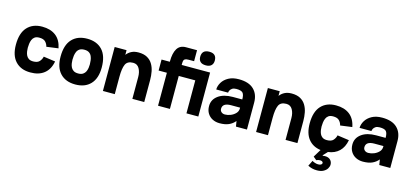

<svg xmlns="http://www.w3.org/2000/svg" viewBox="-73 -1297 4548 2109"><g transform="rotate(15 2201.0 -242.5)"><path d="M257 10Q150 10 88.5 -55.5Q27 -121 27 -245Q27 -377 88.5 -443.5Q150 -510 257 -510Q352 -510 412 -464Q472 -418 490 -326L356 -308Q349 -339 327 -362Q305 -385 257 -385Q224 -385 205 -371.5Q186 -358 177 -336Q168 -314 165 -290Q162 -266 162 -245Q162 -228 165 -205.5Q168 -183 177 -162.5Q186 -142 205 -128.5Q224 -115 257 -115Q307 -115 329 -140.5Q351 -166 357 -196L491 -177Q474 -84 413.5 -36.5Q353 11 257 10Z M535 -245Q535 -377 597 -443.5Q659 -510 769 -510Q879 -510 941 -443.5Q1003 -377 1003 -245Q1003 -121 941 -55.5Q879 10 769 10Q659 10 597 -55.5Q535 -121 535 -245ZM769 -115Q803 -115 823 -128.5Q843 -142 852.5 -162.5Q862 -183 865 -205.5Q868 -228 868 -245Q868 -266 865 -290Q862 -314 852.5 -336Q843 -358 823 -371.5Q803 -385 769 -385Q735 -385 715 -371.5Q695 -358 685.5 -336Q676 -314 673 -290Q670 -266 670 -245Q670 -228 673 -205.5Q676 -183 685.5 -162.5Q695 -142 715 -128.5Q735 -115 769 -115Z M1082 0V-500H1217V-447Q1240 -477 1273 -493.5Q1306 -510 1352 -510Q1411 -510 1450 -488.5Q1489 -467 1511.5 -430Q1534 -393 1543 -346.5Q1552 -300 1552 -250V0H1417V-248Q1417 -305 1394 -345Q1371 -385 1324 -385Q1259 -385 1238 -339Q1217 -293 1217 -197V0Z M2017 -640Q2017 -719 2101 -719Q2183 -719 2183 -640Q2183 -604 2162 -584Q2141 -564 2101 -564Q2058 -564 2037.5 -584Q2017 -604 2017 -640ZM1615 -500H1709V-505Q1709 -598 1740 -649Q1771 -700 1839 -700H1965V-575H1905Q1875 -575 1862.5 -568Q1850 -561 1847 -547.5Q1844 -534 1844 -514V-500H2167V0H2032V-375H1844V0H1709V-375H1615Z M2410 11Q2366 11 2330 -7Q2294 -25 2272.5 -59.5Q2251 -94 2251 -142Q2251 -216 2312.5 -261Q2374 -306 2478 -306H2585Q2585 -359 2567 -380Q2549 -401 2493 -401Q2463 -401 2446 -389.5Q2429 -378 2422 -363Q2415 -348 2415 -338H2280Q2281 -380 2305 -419.5Q2329 -459 2376 -485Q2423 -511 2493 -511Q2606 -511 2663 -456Q2720 -401 2720 -306V0H2595L2585 -61Q2556 -26 2514.5 -7.5Q2473 11 2410 11ZM2443 -97Q2474 -97 2506.5 -110Q2539 -123 2562 -147Q2585 -171 2585 -203V-213H2483Q2386 -213 2386 -147Q2386 -125 2402 -111Q2418 -97 2443 -97Z M2824 0V-500H2959V-447Q2982 -477 3015 -493.5Q3048 -510 3094 -510Q3153 -510 3192 -488.5Q3231 -467 3253.5 -430Q3276 -393 3285 -346.5Q3294 -300 3294 -250V0H3159V-248Q3159 -305 3136 -345Q3113 -385 3066 -385Q3001 -385 2980 -339Q2959 -293 2959 -197V0Z M3505 146Q3517 154 3536.5 160.5Q3556 167 3574 167Q3595 167 3606.5 159.5Q3618 152 3618 141Q3618 130 3608 124Q3598 118 3584 118Q3561 118 3542 128L3505 97L3559 8Q3469 -4 3418.5 -68Q3368 -132 3368 -245Q3368 -377 3429.5 -443.5Q3491 -510 3598 -510Q3693 -510 3753 -464Q3813 -418 3831 -326L3697 -308Q3690 -339 3668 -362Q3646 -385 3598 -385Q3565 -385 3546 -371.5Q3527 -358 3518 -336Q3509 -314 3506 -290Q3503 -266 3503 -245Q3503 -228 3506 -205.5Q3509 -183 3518 -162.5Q3527 -142 3546 -128.5Q3565 -115 3598 -115Q3648 -115 3670 -140.5Q3692 -166 3698 -196L3832 -177Q3817 -95 3768.5 -48.5Q3720 -2 3643 8L3596 58L3600 63Q3605 61 3612.5 60.5Q3620 60 3625 60Q3663 60 3685 81Q3707 102 3707 135Q3707 156 3693.5 179Q3680 202 3651 218Q3622 234 3577 234Q3546 234 3521.5 227.5Q3497 221 3474 209Z M4040 11Q3996 11 3960 -7Q3924 -25 3902.5 -59.5Q3881 -94 3881 -142Q3881 -216 3942.5 -261Q4004 -306 4108 -306H4215Q4215 -359 4197 -380Q4179 -401 4123 -401Q4093 -401 4076 -389.5Q4059 -378 4052 -363Q4045 -348 4045 -338H3910Q3911 -380 3935 -419.5Q3959 -459 4006 -485Q4053 -511 4123 -511Q4236 -511 4293 -456Q4350 -401 4350 -306V0H4225L4215 -61Q4186 -26 4144.5 -7.5Q4103 11 4040 11ZM4073 -97Q4104 -97 4136.5 -110Q4169 -123 4192 -147Q4215 -171 4215 -203V-213H4113Q4016 -213 4016 -147Q4016 -125 4032 -111Q4048 -97 4073 -97Z"/></g></svg>

Font: Haskoy ExtraBold
Style: Regular
Weight: 800
Designer: Ertekin Erdin
Foundry: Ertekin Erdin
Version: Version 2.000; ttfautohint (v1.8.4.7-5d5b)